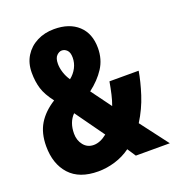

<svg xmlns="http://www.w3.org/2000/svg" viewBox="-133 -922 865 945"><g transform="rotate(-20 299.5 -449.5)"><path d="M255 -816Q335 -816 381 -773.5Q427 -731 427 -655Q427 -596 397.5 -550.5Q368 -505 318 -467L395 -362Q404 -386 411 -416Q418 -446 424 -481H577Q568 -427 547.5 -363Q527 -299 489 -238L599 -93H421L392 -137Q355 -110 310.5 -96.5Q266 -83 222 -83Q123 -83 72.5 -138.5Q22 -194 22 -287Q22 -355 50.5 -402.5Q79 -450 136 -486Q102 -530 90.5 -567.5Q79 -605 79 -651Q79 -701 102 -738Q125 -775 165 -795.5Q205 -816 255 -816ZM255 -704Q241 -704 228 -691Q215 -678 215 -648Q215 -627 222.5 -603Q230 -579 245 -557Q268 -575 281 -600Q294 -625 294 -653Q294 -680 282 -692Q270 -704 255 -704ZM207 -393Q172 -358 172 -298Q172 -263 192 -238Q212 -213 245 -213Q279 -213 315 -242Z"/></g></svg>

Font: Noto Sans Kannada UI ExtraCondensed ExtraBold
Style: Regular
Weight: 800
Width: 2
Designer: Jelle Bosma - Monotype Design Team
Foundry: Monotype Imaging Inc.
Version: Version 2.005; ttfautohint (v1.8.4.7-5d5b)